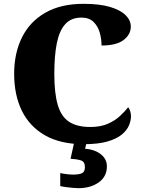

<svg xmlns="http://www.w3.org/2000/svg" viewBox="-20 -744 748 1004"><path d="M418 10Q297 10 216 -36Q135 -82 94.5 -164.5Q54 -247 54 -358Q54 -466 95 -548.5Q136 -631 217 -677.5Q298 -724 417 -724Q500 -724 554.5 -708Q609 -692 636.5 -665Q664 -638 664 -605Q664 -564 626.5 -535Q589 -506 511 -506Q511 -540 501.5 -573.5Q492 -607 469 -629.5Q446 -652 406 -652Q352 -652 321 -617.5Q290 -583 277 -517.5Q264 -452 264 -358Q264 -257 282 -195.5Q300 -134 341.5 -107Q383 -80 452 -80Q506 -80 543.5 -96.5Q581 -113 607 -137Q633 -161 650 -183Q657 -176 661 -162Q665 -148 665 -137Q665 -114 654.5 -88.5Q644 -63 617 -40.5Q590 -18 541.5 -4Q493 10 418 10ZM390 240Q380 240 362 238.5Q344 237 325.5 234.5Q307 232 295 229V161Q313 165 331.5 167Q350 169 363 169Q392 169 408 162Q424 155 424 130Q424 101 402.5 94.5Q381 88 349 86L370 -9H435L425 34Q458 36 483.5 48Q509 60 524 79.5Q539 99 539 126Q539 179 496.5 209.5Q454 240 390 240Z"/></svg>

Font: Noto Serif Hebrew Black
Style: Regular
Weight: 900
Version: Version 2.003